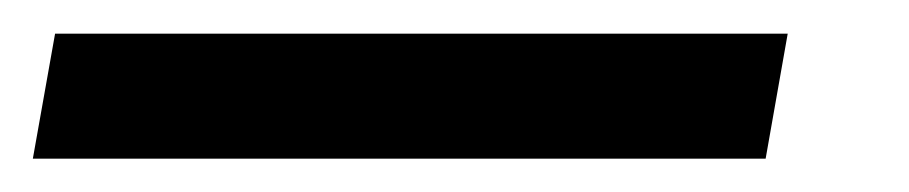

<svg xmlns="http://www.w3.org/2000/svg" viewBox="-82 -20 540 114"><path d="M385.7 0 372.6 74.2H-62.5L-49.3 0Z"/></svg>

Font: Mardoto
Style: Italic
Weight: 400
Italic angle: -12°
Designer: Christian Robertson, Vahan Hovhannisyan
Foundry: Google
Version: Version 1.000